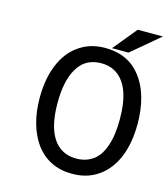

<svg xmlns="http://www.w3.org/2000/svg" viewBox="-117 -883 861 985"><g transform="rotate(15 313.0 -390.5)"><path d="M477.1 -665H389.2L492.2 -790.5H626ZM616.7 -322.8Q616.7 -249 600.3 -188.7Q584 -128.4 550.8 -83.7Q517.6 -39.1 469.7 -14.6Q420.9 10.7 357.4 10.7Q233.4 10.7 163.1 -84Q131.3 -127.9 114 -188.7Q96.7 -249.5 96.7 -322.8Q96.7 -435.1 134.5 -515.1Q172.4 -595.2 245.1 -632.3Q293.9 -657.2 357.4 -657.2Q407.7 -657.2 449.2 -641.8Q490.7 -626.5 519.8 -598.6Q548.8 -570.8 568.6 -535.6Q588.4 -500.5 600.1 -457Q616.7 -396 616.7 -322.8ZM191.9 -322.8Q191.9 -138.7 285.2 -87.4Q315.9 -70.3 357.4 -70.3Q395 -70.3 424.3 -84.2Q453.6 -98.1 471.7 -121.1Q489.7 -144 501.5 -177.2Q513.2 -210.4 517.8 -245.6Q522.5 -280.8 522.5 -322.8Q522.5 -506.3 429.7 -558.6Q398.9 -576.2 357.4 -576.2Q323.2 -576.2 295.9 -564.7Q268.6 -553.2 250.5 -532.2Q232.4 -511.2 220.7 -485.8Q209 -460.4 202.1 -428.7Q191.9 -381.3 191.9 -322.8Z"/></g></svg>

Font: Meera Inimai
Style: Regular
Weight: 400
Version: 2.0.0+20160526